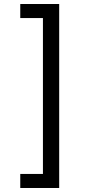

<svg xmlns="http://www.w3.org/2000/svg" viewBox="-20 -802 455 957"><path d="M81 65H194V-712H81V-782H275V135H81Z"/></svg>

Font: lbangla05
Style: Book
Weight: 400
Designer: Jelle Bosma - Monotype Design Team
Foundry: Monotype Imaging Inc.
Version: Version 2.003